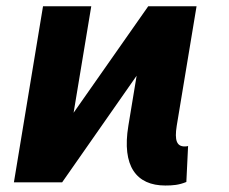

<svg xmlns="http://www.w3.org/2000/svg" viewBox="-20 -565 711 595"><path d="M492.2 9.9C514.9 9.9 534.4 8.5 557.5 -1.1L562.9 -112.9C560.7 -111.5 557.5 -111.2 552.2 -111.2C528.4 -111.2 520.2 -128.9 527.7 -175.4L589.1 -545.5H439.3L208.1 -215.6L262.8 -545.5H113.3L23.1 0H172.6L403.4 -330.3L377.8 -175.4C356.9 -49.4 403.1 9.9 492.2 9.9Z"/></svg>

Font: Margiela Sans
Style: Bold Italic
Weight: 700
Italic angle: -9.39999°
Designer: Stefan Endress, Andreas Faust
Version: Version 1.100;FEAKit 1.0